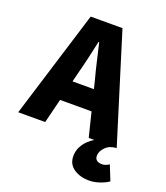

<svg xmlns="http://www.w3.org/2000/svg" viewBox="-165 -757 940 1090"><g transform="rotate(20 305.0 -212.0)"><path d="M503 227Q447 227 409 201Q371 175 371 126Q371 95 384.5 69.5Q398 44 417 26.5Q436 9 452 0H418L338 -323Q325 -371 312.5 -426Q300 -481 288 -531H284Q273 -481 260.5 -426Q248 -371 235 -323L155 0H-8L193 -651H385L587 0Q545 2 520.5 27Q496 52 496 79Q496 98 508 106.5Q520 115 539 115Q552 115 563.5 110Q575 105 582 100L618 190Q597 205 564.5 216Q532 227 503 227ZM130 -147V-270H446V-147Z"/></g></svg>

Font: Source Sans 3 ExtraLight ExtraBold
Style: Regular
Weight: 800
Version: Version 3.052;hotconv 1.1.0;makeotfexe 2.6.0